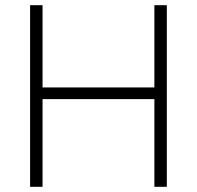

<svg xmlns="http://www.w3.org/2000/svg" viewBox="-20 -720 759 740"><path d="M575 0V-700H623V0ZM96 0V-700H144V0ZM124 -338V-383H593V-338Z"/></svg>

Font: SUSE ExtraLight
Style: Regular
Weight: 250
Designer: Rene Bieder
Foundry: SUSE
Version: Version 1.000